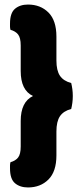

<svg xmlns="http://www.w3.org/2000/svg" viewBox="-20 -688 367 844"><path d="M125 -266Q71 -291 71 -376V-488Q71 -522 59.5 -536.5Q48 -551 26 -557Q24 -565 24 -571.5Q24 -578 24 -584Q24 -631 46 -649.5Q68 -668 103 -668Q158 -668 193 -633Q228 -598 228 -527V-422Q228 -378 243.5 -355Q259 -332 293 -323Q296 -311 298 -296.5Q300 -282 300 -266Q300 -250 298 -235.5Q296 -221 293 -209Q259 -200 243.5 -177Q228 -154 228 -110V-5Q228 66 193 101Q158 136 103 136Q68 136 46 117.5Q24 99 24 52Q24 46 24 39.5Q24 33 26 25Q48 19 59.5 4.5Q71 -10 71 -44V-156Q71 -240 125 -266Z"/></svg>

Font: Baloo Tamma
Style: Regular
Weight: 400
Designer: Divya Kowshik and Ek Type
Foundry: Ek Type
Version: Version 1.007;PS 1.000;hotconv 1.0.88;makeotf.lib2.5.647800